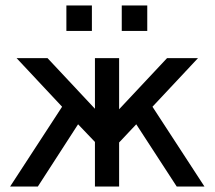

<svg xmlns="http://www.w3.org/2000/svg" viewBox="-20 -686 790 706"><path d="M17.1 0 208 -293V-293.9L41 -472.2H154.8L329.1 -286.1V-472.2H418V-284.2L594.2 -472.2H708L541 -293.9V-293L731.9 0H629.9L481 -229L418 -162.1V0H329.1V-164.1L267.1 -229L119.1 0ZM224.1 -572.3V-666H317.9V-572.3ZM427.7 -572.3V-666H521.5V-572.3Z"/></svg>

Font: CMU Bright
Style: SemiBold
Weight: 600
Version: Version 0.7.0